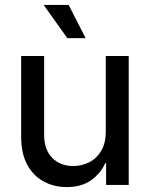

<svg xmlns="http://www.w3.org/2000/svg" viewBox="-20 -759 615 788"><path d="M414.1 -219.2V-529.3H508.3V0H415.5V-88.9H411.6Q394 -48.3 354.5 -19.8Q314.9 8.8 253.9 8.8Q201.7 8.8 159.2 -14.2Q116.7 -37.1 91.8 -83Q66.9 -128.9 66.9 -196.8V-529.3H161.1V-205.6Q161.1 -144.5 194.3 -111.1Q227.5 -77.6 280.8 -77.6Q314.5 -77.6 345 -92.5Q375.5 -107.4 394.8 -138.9Q414.1 -170.4 414.1 -219.2ZM256.3 -602.5 159.2 -738.8H261.7L331.5 -602.5Z"/></svg>

Font: Inter Cardless Tabular
Style: Regular
Weight: 400
Designer: Rasmus Andersson
Foundry: rsms
Version: Version 4.000;git-4fc901f